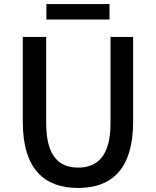

<svg xmlns="http://www.w3.org/2000/svg" viewBox="-20 -919 773 952"><path d="M367 13C530 13 640 -76 640 -316V-736H528V-308C528 -142 460 -88 367 -88C275 -88 209 -142 209 -308V-736H93V-316C93 -76 204 13 367 13ZM210 -899V-822H523V-899Z"/></svg>

Font: Kinto Sans Med
Style: Regular
Weight: 500
Designer: Authors: Ryoko NISHIZUKA  (kana & ideographs); Paul D. Hunt (Latin, Greek & Cyrillic); Wenlong ZHANG  (bopomofo); Sandol
Foundry: Adobe Systems Incorporated, ookami Inc.
Version: Version 0.001